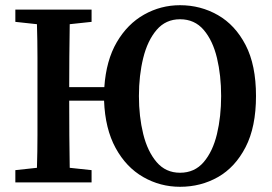

<svg xmlns="http://www.w3.org/2000/svg" viewBox="-20 -701 1045 738"><path d="M672 -37Q728 -37 763 -78Q798 -119 814 -186Q830 -253 830 -332Q830 -411 814 -478Q798 -545 763 -586Q728 -627 672 -627Q617 -627 582 -586Q547 -545 530.5 -478Q514 -411 514 -332Q514 -253 530.5 -186Q547 -119 582 -78Q617 -37 672 -37ZM672 17Q596 17 530.5 -20.5Q465 -58 424.5 -132Q384 -206 380 -314H246Q246 -242 246.5 -179Q247 -116 248 -56L332 -47V0H39V-47L122 -56Q124 -118 124 -182Q124 -246 124 -310V-353Q124 -416 124 -480Q124 -544 122 -608L39 -617V-664H332V-617L248 -608Q247 -545 246.5 -483Q246 -421 246 -366H381Q388 -469 429 -539Q470 -609 534 -645Q598 -681 672 -681Q751 -681 817.5 -643Q884 -605 924 -528Q964 -451 964 -332Q964 -213 924 -135.5Q884 -58 818 -20.5Q752 17 672 17Z"/></svg>

Font: Source Serif 4 Semibold
Style: Regular
Weight: 600
Designer: Frank Grießhammer
Foundry: Adobe
Version: Version 4.005;hotconv 1.1.0;makeotfexe 2.6.0